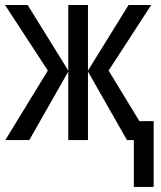

<svg xmlns="http://www.w3.org/2000/svg" viewBox="-20 -556 640 762"><path d="M483.9 0 329.1 -272V0H251V-272L96.2 0H1L169.9 -275.9L0 -536.1H89.8L251 -275.9V-536.1H329.1V-275.9L490.2 -536.1H580.1L411.1 -275.9L533.2 -75.2H589.8V186H511.2V0Z"/></svg>

Font: WenQuanYi Micro Hei Mono
Style: Regular
Weight: 400
Foundry: Ascender Corporation
Version: Version 0.2.0-beta